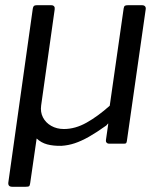

<svg xmlns="http://www.w3.org/2000/svg" viewBox="-20 -550 619 735"><path d="M224.7 -56.1Q268.1 -56.1 311.6 -80.6Q355.1 -105.1 400.1 -145.3L453.4 -517.9Q454.7 -525.6 458 -527.8Q461.2 -530 468.8 -530H524.1Q531.5 -530 535.3 -525.7Q539 -521.4 537.7 -513.9L465.7 -10.2Q464.7 -4.6 463 -2.3Q461.4 0 455.3 0H396.6Q391.5 0 388 -4Q384.5 -8 385.5 -13.7L394 -72.9Q395 -78.2 393.4 -76.9Q391.9 -75.7 386.9 -69.6Q349.6 -43 320.4 -26.4Q291.1 -9.9 266.1 -1.6Q241.2 6.7 215 8.3Q183.9 8.9 160.7 2.7Q137.6 -3.5 120.3 -19.8L95.6 150.7Q94.4 160.2 91.5 162.6Q88.6 165 78.1 165H27.3Q18.1 165 14.5 160.7Q10.9 156.4 11.9 148.5L105.5 -516.9Q106.8 -524.6 109.9 -527.3Q113 -530 120.3 -530H176.4Q183.6 -530 187.1 -525.7Q190.5 -521.4 189.3 -513.9L137.5 -146.2Q134 -121 144.4 -100.7Q154.8 -80.3 176.1 -68.2Q197.4 -56.1 224.7 -56.1Z"/></svg>

Font: Libre Franklin Thin
Style: Italic
Weight: 100
Italic angle: -8°
Designer: Pablo Impallari, Rodrigo Fuenzalida, Nhung Nguyen
Foundry: Impallari Type
Version: Version 3.000